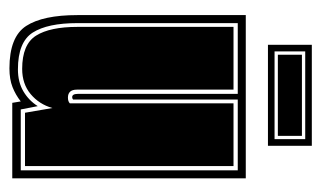

<svg xmlns="http://www.w3.org/2000/svg" viewBox="-157 -518 681 407"><g transform="rotate(90 183.5 -314.5)"><path d="M125 6Q58 6 35 -29.5Q12 -65 12 -138V-495H358V0H198L195 -18Q181 -7 164.5 -0.5Q148 6 125 6ZM127 -12Q154 -12 173.5 -23.5Q193 -35 205 -54L212 -18H341V-478H191V-129Q189 -127 186 -127Q179 -127 179 -139V-478H29V-138Q29 -75 49 -43.5Q69 -12 127 -12ZM126 -21Q74 -21 55.5 -50.5Q37 -80 37 -138V-469H170V-137Q170 -118 187 -118Q195 -118 199 -122V-469H332V-27H219L209 -85Q201 -57 179.5 -39Q158 -21 126 -21ZM75 -542V-635H289V-542ZM89 -556H275V-621H89ZM96 -563V-614H268V-563Z"/></g></svg>

Font: Alumni Sans Collegiate One SC
Style: Regular
Weight: 400
Designer: Robert E. Leuschke
Foundry: Robert E. Leuschke
Version: Version 1.100